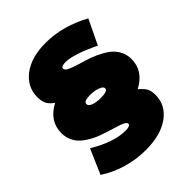

<svg xmlns="http://www.w3.org/2000/svg" viewBox="-220 -815 1025 1025"><g transform="rotate(-45 293.0 -302.0)"><path d="M12.2 12.2 73.2 -127.9Q187 -60.1 272.9 -60.1Q311 -60.1 311 -75.2Q311 -83.5 298.6 -91.1Q286.1 -98.6 265.9 -104.7Q245.6 -110.8 219.5 -119.1Q193.4 -127.4 166.5 -136.5Q139.6 -145.5 113.5 -159.9Q87.4 -174.3 67.1 -191.9Q46.9 -209.5 34.4 -235.6Q22 -261.7 22 -293Q22 -383.3 112.8 -431.2Q85.4 -450.7 76.2 -470.7Q66.9 -490.7 66.9 -519Q66.9 -596.7 131.1 -645.3Q195.3 -693.8 303.2 -693.8Q429.7 -693.8 557.1 -625L490.2 -485.8Q365.7 -545.9 305.2 -545.9Q272 -545.9 272 -529.8Q272 -519.5 288.3 -510.5Q304.7 -501.5 330.6 -493.4Q356.4 -485.4 387.9 -476.1Q419.4 -466.8 450.9 -452.4Q482.4 -438 508.3 -419.7Q534.2 -401.4 550.5 -372.6Q566.9 -343.8 566.9 -308.1Q566.9 -218.8 476.1 -170.9Q501 -149.9 511.5 -132.1Q522 -114.3 522 -82Q522 -5.4 456.1 42.2Q390.1 89.8 277.8 89.8Q207.5 89.8 138.7 70.1Q69.8 50.3 12.2 12.2ZM226.1 -308.1Q226.1 -293.9 248.3 -285.4Q270.5 -276.9 304.2 -276.9Q356.9 -276.9 356.9 -296.9Q356.9 -310.5 332 -319.8Q307.1 -329.1 273.9 -329.1Q226.1 -329.1 226.1 -308.1Z"/></g></svg>

Font: Trueno Black
Style: Regular
Weight: 900
Designer: Julieta Ulanovsky
Foundry: Julieta Ulanovsky
Version: Version 3.001b | FøM Fix